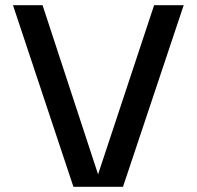

<svg xmlns="http://www.w3.org/2000/svg" viewBox="-20 -720 758 740"><path d="M30 -700H144L358 -48L574 -700H688L454 0H263Z"/></svg>

Font: Edgecutting Lite Medium
Style: Medium
Weight: 500
Designer: RandomMaerks (Nguyen Gia Bao)
Version: Version 1.0